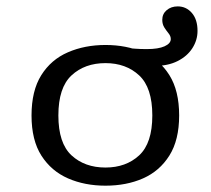

<svg xmlns="http://www.w3.org/2000/svg" viewBox="-20 -567 656 598"><path d="M460.6 -361.6Q439.1 -361.6 424.2 -362.8Q409.3 -364 397.1 -365.7L372.5 -417.5Q386.2 -416.5 401.6 -415.3Q417.1 -414.1 437.2 -414.1Q473.1 -414.1 492.5 -422.8Q511.9 -431.6 511.9 -445.3Q511.9 -454.5 505.3 -462.7Q498.6 -470.9 492 -481.1Q485.4 -491.3 485.4 -505.2Q485.4 -523.7 499.2 -535.4Q513 -547.1 533.5 -547.1Q559.9 -547.1 577.5 -526.8Q595.2 -506.4 595.2 -470.8Q595.2 -442 579.2 -417Q563.2 -391.9 533.2 -376.8Q503.2 -361.6 460.6 -361.6ZM308.5 11.3Q244 11.3 191.9 -11.4Q139.8 -34.2 109 -82.2Q78.2 -130.3 78.2 -207.4Q78.2 -284.5 108.6 -332.9Q139 -381.4 191.5 -404.1Q244 -426.9 308.5 -426.9Q373.9 -426.9 425.5 -404.1Q477.2 -381.4 507.6 -332.9Q538 -284.5 538 -207.4Q538 -131 507.6 -82.6Q477.2 -34.2 425.5 -11.4Q373.9 11.3 308.5 11.3ZM308.5 -45.2Q372.3 -45.2 413.4 -83.1Q454.4 -121 454.4 -207.4Q454.4 -294.1 413.4 -332.2Q372.3 -370.4 308.5 -370.4Q243.9 -370.4 202.8 -332.2Q161.8 -294.1 161.8 -207.4Q161.8 -121 202.8 -83.1Q243.9 -45.2 308.5 -45.2Z"/></svg>

Font: Playfair 5pt SemiExpanded Light
Style: Regular
Weight: 300
Width: 6
Designer: Claus Eggers Sørensen
Foundry: Claus Eggers Sørensen
Version: Version 2.203